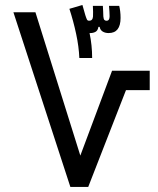

<svg xmlns="http://www.w3.org/2000/svg" viewBox="-20 -742 626 762"><path d="M259.3 0 33.2 -693.4H120.6L298.8 -124.5L424.8 -461.4H574.2V-384.3H480L330.1 0ZM294.9 -511.7Q293 -557.1 282.2 -607.4Q271.5 -657.7 255.4 -707L307.1 -722.2L318.8 -681.2Q322.8 -668.9 325.2 -664.3Q327.6 -659.7 334 -659.7Q347.7 -659.7 349.1 -676.3Q349.6 -683.1 349.4 -694.8Q349.1 -706.5 348.6 -718.8H388.2Q389.2 -710 389.4 -697Q389.6 -684.1 390.1 -676.8Q391.1 -666.5 394 -663.1Q397 -659.7 402.8 -659.7Q415 -659.7 415 -677.2Q415 -686 414.3 -696Q413.6 -706.1 412.6 -718.8H453.1Q455.6 -709 457 -697Q458.5 -685.1 458.5 -670.9Q458.5 -610.8 411.1 -610.8Q397.5 -610.8 387.7 -616.7Q377.9 -622.6 375.5 -635.3H370.6Q368.2 -620.6 359.1 -615.7Q350.1 -610.8 338.9 -610.8Q337.4 -610.8 335.4 -610.8Q345.7 -562.5 345.7 -511.7Z"/></svg>

Font: Cascadia Code PL SemiLight
Style: Regular
Weight: 350
Monospace: yes
Designer: Aaron Bell
Foundry: Saja Typeworks
Version: Version 2404.023; ttfautohint (v1.8.4)